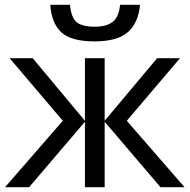

<svg xmlns="http://www.w3.org/2000/svg" viewBox="-20 -778 790 798"><path d="M728 -536 507 -276 747 0H647L415 -272V0H333V-272L101 0H1L241 -276L20 -536H116L333 -276V-536H415V-276L633 -536ZM562 -758Q555 -683 511.5 -644.5Q468 -606 373 -606Q275 -606 234.5 -644Q194 -682 189 -758H271Q276 -704 299 -685.5Q322 -667 375 -667Q421 -667 447.5 -686.5Q474 -706 479 -758Z"/></svg>

Font: Noto Sans
Style: Regular
Weight: 400
Designer: Monotype Design Team
Foundry: Monotype Imaging Inc.
Version: Version 1.902